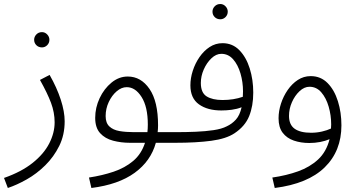

<svg xmlns="http://www.w3.org/2000/svg" viewBox="-35 -706 1785 956"><path d="M174 -470Q157 -470 146 -481Q135 -492 135 -508Q135 -523 146 -534.5Q157 -546 174 -546Q189 -546 200 -534.5Q211 -523 211 -508Q211 -492 200 -481Q189 -470 174 -470Z M4 230 -15 180Q71 150 127 105.5Q183 61 210 8.5Q237 -44 237 -97Q237 -146 219 -194Q201 -242 164 -308L212 -333Q248 -270 267.5 -210Q287 -150 287 -102Q287 -34 260 20.5Q233 75 190.5 117Q148 159 98.5 187Q49 215 4 230Z M420 230 408 178Q474 168 530.5 149Q587 130 628 95.5Q669 61 687 5H612Q568 5 528 -5.5Q488 -16 463.5 -43Q439 -70 439 -119Q439 -170 461 -217Q483 -264 520 -294.5Q557 -325 601 -325Q667 -325 709.5 -263Q752 -201 752 -82Q752 -65 750 -48H844Q857 -48 863 -40.5Q869 -33 869 -23Q869 -13 860 -4Q851 5 837 5H741Q716 96 635.5 154.5Q555 213 420 230ZM631 -48H699Q701 -66 701 -86Q701 -174 670 -223Q639 -272 596 -272Q570 -272 546 -251.5Q522 -231 506.5 -198Q491 -165 491 -128Q491 -94 509.5 -76.5Q528 -59 559.5 -53.5Q591 -48 631 -48Z M1062 -610Q1045 -610 1034 -621Q1023 -632 1023 -648Q1023 -663 1034 -674.5Q1045 -686 1062 -686Q1077 -686 1088 -674.5Q1099 -663 1099 -648Q1099 -632 1088 -621Q1077 -610 1062 -610Z M837 5 844 -48Q892 -48 940 -50Q988 -52 1028.5 -58Q1069 -64 1094 -77Q1120 -89 1139.5 -110.5Q1159 -132 1168 -172Q1145 -163 1119 -159.5Q1093 -156 1067 -156Q998 -156 955.5 -186.5Q913 -217 913 -281Q913 -317 925 -354Q937 -391 958.5 -422Q980 -453 1009 -472Q1038 -491 1073 -491Q1123 -491 1157 -456Q1191 -421 1208.5 -365Q1226 -309 1226 -245Q1226 -178 1205.5 -127.5Q1185 -77 1132 -42Q1091 -15 1017 -5Q943 5 837 5ZM965 -293Q965 -244 994 -226Q1023 -208 1073 -208Q1128 -208 1174 -224Q1175 -237 1175 -251Q1175 -297 1162.5 -340Q1150 -383 1126 -410.5Q1102 -438 1067 -438Q1041 -438 1017.5 -415.5Q994 -393 979.5 -360Q965 -327 965 -293Z M1333 230 1321 178Q1391 168 1449.5 147Q1508 126 1549 88Q1590 50 1606 -13Q1585 -4 1559 1Q1533 6 1505 6Q1463 6 1428 -6Q1393 -18 1372.5 -45Q1352 -72 1352 -117Q1352 -153 1364 -190Q1376 -227 1397.5 -258Q1419 -289 1448 -308Q1477 -327 1512 -327Q1562 -327 1596 -292.5Q1630 -258 1647.5 -202Q1665 -146 1665 -82Q1665 46 1581.5 127.5Q1498 209 1333 230ZM1404 -129Q1404 -85 1432 -65Q1460 -45 1514 -45Q1542 -45 1568 -51Q1594 -57 1613 -66Q1614 -76 1614 -86Q1614 -132 1601.5 -175Q1589 -218 1565 -246Q1541 -274 1506 -274Q1480 -274 1456.5 -252Q1433 -230 1418.5 -197Q1404 -164 1404 -129Z"/></svg>

Font: Noto Sans Arabic Light
Style: Regular
Weight: 300
Designer: Monotype Design Team, Nadine Chahine, Nizar Qandah and Khaled Hosny
Foundry: Monotype Imaging Inc.
Version: Version 2.012; ttfautohint (v1.8.4.7-5d5b)